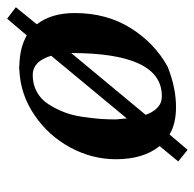

<svg xmlns="http://www.w3.org/2000/svg" viewBox="-24 -490 556 549"><g transform="rotate(-90 254.5 -215.0)"><path d="M190.9 -130.9 370.1 -347.2Q365.7 -360.8 363.8 -363.8Q347.7 -399.9 314.9 -399.9Q288.1 -399.9 266.8 -388.2Q245.6 -376.5 232.2 -356Q218.8 -335.4 209.5 -312Q200.2 -288.6 195.8 -260Q191.4 -231.4 189.7 -208.5Q188 -185.5 188 -162.1Q190.4 -132.3 190.9 -130.9ZM377.9 -290 201.2 -77.1Q208 -57.6 219 -46.1Q230 -34.7 241.2 -32.2Q253.9 -30.3 257.8 -30.8Q377.9 -33.7 377.9 -290ZM428.2 -417 476.1 -473.1 508.8 -448.2 460 -388.2Q492.2 -346.7 492.2 -279.8Q492.2 -188.5 449.2 -119.9Q406.2 -51.3 338.9 -14.2Q278.8 9.8 223.1 9.8Q175.3 9.8 145 -8.8L101.1 43L67.9 16.1L111.8 -37.1Q74.2 -83.5 74.2 -162.1Q74.2 -230.5 107.9 -292.7Q141.6 -355 200.2 -394.8Q258.8 -434.6 327.1 -438Q335.9 -439.5 345.2 -438Q394.5 -436.5 428.2 -417Z"/></g></svg>

Font: Common Serif SemiBold
Style: Italic
Weight: 600
Italic angle: -12°
Designer: Philipp H. Poll, Khaled Hosny
Foundry: Stefan Peev, Context Ltd.
Version: Version 1.026